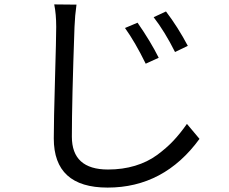

<svg xmlns="http://www.w3.org/2000/svg" viewBox="-20 -793 1040 871"><path d="M604 -690Q663 -605 700 -531L641 -504Q593 -602 547 -666ZM733 -741Q787 -670 832 -585L774 -557Q728 -649 677 -715ZM327 -772Q320 -723 318 -671Q306 -335 306 -173Q306 -24 470 -24Q536 -24 592.5 -41Q649 -58 692 -89.5Q735 -121 766.5 -154.5Q798 -188 828 -231L885 -163Q724 58 468 58Q224 58 224 -165Q224 -244 229.5 -434Q235 -624 235 -671Q235 -729 226 -773Z"/></svg>

Font: Noto Sans SC
Style: Regular
Weight: 400
Designer: Ryoko NISHIZUKA  (kana, bopomofo & ideographs); Paul D. Hunt (Latin, Greek & Cyrillic); Sandoll Communications , Soo-you
Foundry: Adobe
Version: Version 2.002;hotconv 1.0.116;makeotfexe 2.5.65601